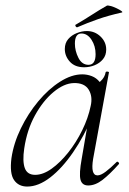

<svg xmlns="http://www.w3.org/2000/svg" viewBox="-20 -672 472 705"><path d="M80 13Q48 13 31.5 -11Q15 -35 22 -91Q30 -146 56.5 -200.5Q83 -255 120.5 -300Q158 -345 200.5 -372Q243 -399 282 -399Q300 -399 317 -392.5Q334 -386 346 -371Q358 -356 360 -332L322 -357Q333 -359 349 -373.5Q365 -388 368 -407Q370 -410 375.5 -409Q381 -408 380 -406L322 -89Q312 -28 338 -28Q350 -28 368 -41.5Q386 -55 408 -77Q411 -80 415 -76Q419 -72 416 -69Q383 -32 356.5 -11.5Q330 9 304 9Q281 9 275.5 -12.5Q270 -34 280 -89L304 -229L320 -246Q289 -172 248.5 -113Q208 -54 164.5 -20.5Q121 13 80 13ZM109 -30Q138 -30 169.5 -52.5Q201 -75 230.5 -112Q260 -149 282 -194Q304 -239 313 -283Q321 -318 305.5 -343Q290 -368 251 -367Q215 -366 176.5 -334Q138 -302 108.5 -248.5Q79 -195 69 -127Q62 -80 71 -55Q80 -30 109 -30ZM289 -425Q255 -425 236.5 -445.5Q218 -466 218 -492Q218 -514 230.5 -528.5Q243 -543 262 -550.5Q281 -558 299 -558Q328 -558 349 -538Q370 -518 370 -490Q370 -469 358 -454.5Q346 -440 327.5 -432.5Q309 -425 289 -425ZM305 -434Q331 -434 331 -473Q331 -503 316 -526Q301 -549 279 -549Q255 -549 255 -512Q255 -485 268 -459.5Q281 -434 305 -434ZM264 -572Q260 -571 257.5 -576Q255 -581 259 -582Q290 -600 317 -617.5Q344 -635 372 -651Q375 -653 386 -650Q397 -647 408.5 -641.5Q420 -636 426 -631.5Q432 -627 427 -626Q378 -615 339.5 -601.5Q301 -588 264 -572Z"/></svg>

Font: Cormorant Light Light
Style: Italic
Weight: 300
Italic angle: -10°
Version: Version 4.000